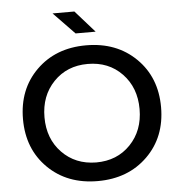

<svg xmlns="http://www.w3.org/2000/svg" viewBox="-61 -984 1008 1068"><g transform="rotate(-5 442.5 -450.5)"><path d="M57 -354Q57 -521 164.5 -627Q272 -733 442 -733Q612 -733 720 -627Q828 -521 828 -354Q828 -187 720 -81Q612 25 442 25Q272 25 164.5 -81Q57 -187 57 -354ZM177 -354Q177 -234 251.5 -157Q326 -80 442 -79Q559 -79 633.5 -156.5Q708 -234 708 -354Q708 -474 633.5 -551.5Q559 -629 442 -629Q326 -629 251.5 -551.5Q177 -474 177 -354ZM390 -804 272 -926H394L502 -804Z"/></g></svg>

Font: Metropolitano Medium
Style: Regular
Weight: 500
Designer: Fonts by Alex Slobzheninov & Chris M. Simpson / Changes by Cristiano Sobral
Foundry: Fonts by Alex Slobzheninov & Chris M. Simpson / Changes by Cristiano Sobral
Version: Version 1.00;August 30, 2020;FontCreator 13.0.0.2681 64-bit